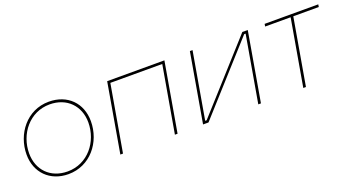

<svg xmlns="http://www.w3.org/2000/svg" viewBox="-45 -940 2458 1359"><g transform="rotate(-20 1184.0 -260.0)"><path d="M297 5C461 5 573 -135 573 -294C573 -429 481 -525 339 -525C173 -525 64 -381 64 -226C64 -91 158 5 297 5ZM298 -15C168 -15 84 -104 84 -228C84 -374 187 -505 338 -505C468 -505 553 -416 553 -292C553 -146 450 -15 298 -15Z M688 0H708L795 -501H1186L1099 0H1119L1209 -520H778Z M1311 0H1352L1803 -501H1814L1727 0H1747L1837 -520H1796L1345 -19H1334L1421 -520H1401Z M1961 -501H2153L2066 0H2086L2173 -501H2365L2368 -520H1964Z"/></g></svg>

Font: Fixel Display Thin
Style: Italic
Weight: 100
Italic angle: -10°
Designer: AlfaBravo + MacPaw
Foundry: Kyrylo Tkachov, Marchela Mozhyna, Serhii Makarenko, Maria Weinstein, Zakhar Kryvoshyya
Version: Version 1.210;Glyphs 3.2 (3217)